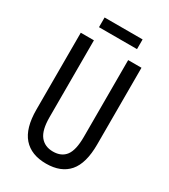

<svg xmlns="http://www.w3.org/2000/svg" viewBox="-208 -953 938 1063"><g transform="rotate(30 261.0 -421.5)"><path d="M455 -224Q455 -103 406 -46.5Q357 10 262 10Q167 10 117 -47Q67 -104 67 -223V-714H151V-222Q151 -140 180 -103.5Q209 -67 262 -67Q316 -67 343 -103Q370 -139 370 -223V-714H455ZM382 -853V-791H139V-853Z"/></g></svg>

Font: Noto Sans Sinhala UI ExtraCondensed
Style: Regular
Weight: 400
Width: 2
Designer: Jelle Bosma - Monotype Design Team
Foundry: Monotype Imaging Inc.
Version: Version 2.006; ttfautohint (v1.8.4.7-5d5b)